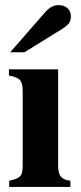

<svg xmlns="http://www.w3.org/2000/svg" viewBox="-20 -733 318 753"><path d="M256 0V-24C221 -29 208 -42 208 -85V-461H15V-437C59 -428 69 -418 69 -373V-88C69 -42 62 -35 16 -24V0ZM20 -528H76L218 -616C250 -636 258 -646 258 -669C258 -695 239 -713 210 -713C190 -713 174 -704 157 -685Z"/></svg>

Font: XITS
Style: Bold
Weight: 700
Designer: MicroPress Inc., with final additions and corrections provided by Coen Hoffman, Elsevier (retired)
Version: Version 1.107